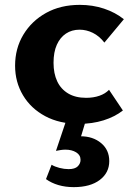

<svg xmlns="http://www.w3.org/2000/svg" viewBox="-20 -501 548 789"><path d="M305 8Q225 8 166 -23.5Q107 -55 74.5 -109.5Q42 -164 42 -231Q42 -302 76 -358.5Q110 -415 169.5 -448Q229 -481 308 -481Q361 -481 407.5 -465.5Q454 -450 489 -422L409 -326Q388 -353 361.5 -366Q335 -379 307 -379Q275 -379 251 -363Q227 -347 213.5 -317Q200 -287 200 -243Q200 -199 215 -167Q230 -135 260 -117Q290 -99 334 -99Q364 -99 388.5 -107.5Q413 -116 428 -132L485 -47Q452 -21 405.5 -6.5Q359 8 305 8ZM250 0H331L305 86L248 75Q258 67 274.5 63Q291 59 311 59Q362 59 395.5 87Q429 115 429 161Q429 209 390 238.5Q351 268 283 268Q249 268 220 259.5Q191 251 169 235L192 176Q205 184 224.5 189Q244 194 262 194Q288 194 299.5 182.5Q311 171 311 156Q311 136 293 125Q275 114 249 114Q239 114 229.5 115.5Q220 117 210 119Z"/></svg>

Font: Ysabeau SC ExtraBold
Style: Regular
Weight: 800
Designer: Christian Thalmann (Catharsis Fonts)
Version: Version 2.001;gftools[0.9.30]; featfreeze: smcp